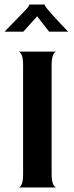

<svg xmlns="http://www.w3.org/2000/svg" viewBox="-25 -828 325 848"><path d="M57 0Q64 0 70.5 -14Q77 -28 77 -60V-540Q77 -572 70.5 -585.5Q64 -599 57 -600H224Q217 -600 210 -586Q203 -572 203 -539V-60Q203 -28 210 -14Q217 0 224 0ZM-5 -688Q9 -703 27.5 -721.5Q46 -740 63 -758Q80 -776 91 -787Q99 -796 102 -801.5Q105 -807 105 -808H172Q172 -804 185 -787Q191 -780 206.5 -762.5Q222 -745 241 -725Q260 -705 276 -688H192L139 -756L78 -688Z"/></svg>

Font: Red Rose Medium
Style: Regular
Weight: 500
Designer: Jaikishan Patel
Version: Version 2.000